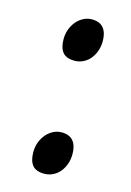

<svg xmlns="http://www.w3.org/2000/svg" viewBox="-84 -515 397 581"><g transform="rotate(15 114.5 -224.5)"><path d="M180.2 -60.1Q180.2 -43 175 -28.6Q169.9 -14.2 160.9 -3.4Q151.9 7.3 139.4 13.4Q127 19.5 112.8 19.5Q86.4 19.5 75.2 5.4Q64 -8.8 64 -35.2Q64 -51.8 69.3 -66.2Q74.7 -80.6 84 -91.6Q93.3 -102.5 105.7 -108.9Q118.2 -115.2 131.8 -115.2Q156.2 -115.2 168.2 -100.8Q180.2 -86.4 180.2 -60.1ZM180.2 -414.1Q180.2 -397 175 -382.6Q169.9 -368.2 160.9 -357.4Q151.9 -346.7 139.4 -340.6Q127 -334.5 112.8 -334.5Q86.4 -334.5 75.2 -348.6Q64 -362.8 64 -389.2Q64 -405.8 69.3 -420.2Q74.7 -434.6 84 -445.6Q93.3 -456.5 105.7 -462.9Q118.2 -469.2 131.8 -469.2Q156.2 -469.2 168.2 -454.8Q180.2 -440.4 180.2 -414.1Z"/></g></svg>

Font: Gentium Plus
Style: Regular
Weight: 400
Designer: J. Victor Gaultney, Annie Olsen, Iska Routamaa
Foundry: SIL International
Version: Version 1.510